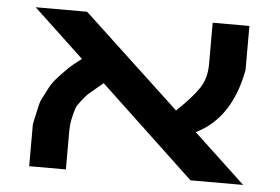

<svg xmlns="http://www.w3.org/2000/svg" viewBox="-46 -663 1056 725"><g transform="rotate(5 482.0 -300.0)"><path d="M871.1 -433.1Q836.4 -247.1 704.1 -183.1L899.9 0H700.2L341.8 -336.9Q339.8 -335 314 -313.5Q288.1 -292 286.1 -290Q275.9 -279.8 261.7 -261.7Q247.6 -243.7 244.1 -233.9Q228 -184.6 228 -147.9V0H88.9V-158.2Q90.3 -167.5 102.1 -220.2Q106 -238.3 109.6 -247.8Q113.3 -257.3 121.1 -271.2Q128.9 -285.2 133.8 -295.9Q143.1 -315.9 162.1 -337.9Q175.3 -353 200.2 -377.9Q217.8 -395.5 252 -420.9L61 -600.1H255.9L623 -257.8Q681.6 -313.5 707 -352.1Q731.9 -389.6 731.9 -443.8V-600.1H871.1Z"/></g></svg>

Font: Miedinger*
Style: Bold
Weight: 700
Version: Version 001.000